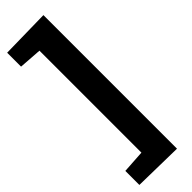

<svg xmlns="http://www.w3.org/2000/svg" viewBox="-324 -874 996 996"><g transform="rotate(-45 174.5 -376.0)"><path d="M7 -861 278 -866V114L7 109V6L133 -2V-750L7 -759Z"/></g></svg>

Font: Bitter Pro ExtraBold
Style: Regular
Weight: 800
Designer: Sol Matas, and Bitter project Authors
Foundry: Sol Matas
Version: Version 1.010